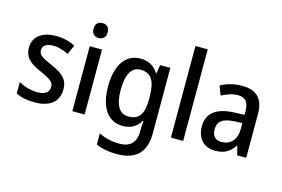

<svg xmlns="http://www.w3.org/2000/svg" viewBox="-119 -1030 2264 1539"><g transform="rotate(15 1012.5 -260.0)"><path d="M397 -151C397 -237 344 -274 256 -314C168 -352 141 -369 141 -409C141 -445 172 -468 228 -468C271 -468 316 -454 356 -434L390 -512C341 -536 290 -549 230 -549C118 -549 43 -496 43 -404C43 -318 96 -280 185 -241C273 -203 297 -181 297 -144C297 -100 266 -74 199 -74C145 -74 85 -93 44 -117V-22C85 -1 134 10 201 10C325 10 397 -47 397 -151Z M563 -745C528 -745 504 -726 504 -683C504 -641 529 -621 563 -621C596 -621 621 -641 621 -683C621 -726 597 -745 563 -745ZM613 -539H511V0H613Z M931 -549C810 -549 736 -446 736 -268C736 -90 809 10 930 10C997 10 1045 -18 1077 -72H1082C1080 -52 1078 -18 1078 0V18C1078 108 1029 154 944 154C879 154 822 141 770 114V207C819 229 874 240 944 240C1106 240 1180 158 1180 3V-539H1095L1084 -469H1079C1044 -524 995 -549 931 -549ZM954 -463C1042 -463 1080 -405 1080 -270V-247C1080 -129 1042 -75 957 -75C880 -75 841 -138 841 -267C841 -394 880 -463 954 -463Z M1431 0V-760H1329V0Z M1774 -549C1706 -549 1644 -531 1597 -504L1627 -429C1671 -451 1716 -468 1762 -468C1820 -468 1852 -437 1852 -358V-329L1771 -326C1621 -321 1545 -262 1545 -153C1545 -51 1604 10 1697 10C1775 10 1817 -17 1857 -75H1860L1879 0H1954V-364C1954 -488 1896 -549 1774 -549ZM1789 -258 1852 -261V-211C1852 -119 1800 -71 1729 -71C1681 -71 1650 -97 1650 -155C1650 -219 1687 -253 1789 -258Z"/></g></svg>

Font: Noto Sans Lao SemiCondensed Medium
Style: Regular
Weight: 500
Width: 4
Designer: Monotype Design Team
Foundry: Monotype Imaging Inc.
Version: Version 2.003